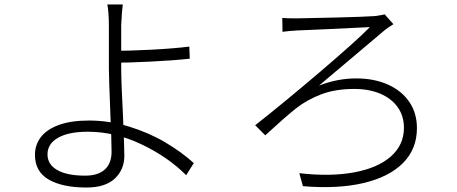

<svg xmlns="http://www.w3.org/2000/svg" viewBox="-20 -798 2040 857"><path d="M521 -686Q521 -626 521 -566V-493Q521 -432 529 -280Q535 -142 535 -103Q535 -41 492.5 -1Q450 39 366 39Q259 39 197.5 3.5Q136 -32 136 -107Q136 -151 162 -185.5Q188 -220 242 -240Q296 -260 377 -260Q468 -260 556 -233Q644 -206 717 -163Q790 -120 845 -70L811 -16Q729 -98 611 -154Q493 -210 372 -210Q286 -210 239 -183Q192 -156 192 -109Q192 -64 235.5 -39Q279 -14 360 -14Q418 -14 448 -41.5Q478 -69 478 -121Q478 -151 476.5 -191.5Q475 -232 473 -279Q466 -454 466 -493Q466 -590 466 -686Q466 -711 464 -738.5Q462 -766 459 -778H528Q524 -751 521 -686ZM825 -590 827 -536Q753 -528 651.5 -523Q550 -518 488 -518V-571Q552 -571 652 -576Q752 -581 825 -590Z M1304 -716Q1371 -717 1488 -720Q1605 -723 1649 -726Q1655 -727 1660 -727Q1691 -732 1697 -734L1736 -690Q1710 -674 1698 -664Q1597 -578 1449 -454L1404 -416Q1486 -448 1570 -448Q1650 -448 1711.5 -420.5Q1773 -393 1807 -343Q1841 -293 1841 -226Q1841 -133 1779 -70.5Q1717 -8 1602.5 19Q1488 46 1332 33L1316 -25Q1454 -9 1560 -28.5Q1666 -48 1724.5 -99.5Q1783 -151 1783 -228Q1783 -280 1755.5 -319Q1728 -358 1678 -379.5Q1628 -401 1561 -401Q1476 -401 1412.5 -376.5Q1349 -352 1301 -314Q1253 -276 1164 -194L1119 -239Q1239 -333 1403.5 -473Q1568 -613 1631 -677L1443 -668L1306 -662Q1269 -660 1241 -656L1240 -718Q1258 -716 1304 -716Z"/></svg>

Font: 寒蝉端黑体 Light
Style: Regular
Weight: 300
Designer: ChillDuanSans {Warren2060}; 
Source Han Sans {Ryoko NISHIZUKA 西塚涼子 (kana, bopomofo & ideographs); Paul D. Hunt (Latin, G
Foundry: ChillType&Adobe
Version: Version 1.300;Glyphs 3.3 (3306)